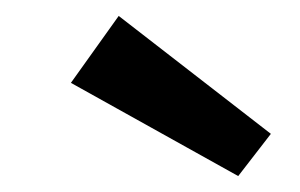

<svg xmlns="http://www.w3.org/2000/svg" viewBox="-20 -751 377 241"><path d="M320 -583 279 -530 69 -647 129 -731Z"/></svg>

Font: Exo 2.0 Semi Bold
Style: Italic
Weight: 600
Italic angle: -8°
Designer: Natanael Gama
Version: Version 1.001;PS 001.001;hotconv 1.0.70;makeotf.lib2.5.58329